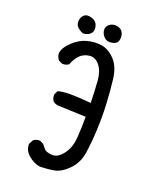

<svg xmlns="http://www.w3.org/2000/svg" viewBox="-151 -899 802 994"><g transform="rotate(20 250.0 -402.5)"><path d="M189.5 7.8Q156.2 2 127 -23.4Q97.7 -48.8 99.6 -84L111.3 -106.4Q127 -120.1 148.4 -118.2L168 -108.4Q177.7 -95.7 187.5 -84.5Q197.3 -73.2 229.5 -70.8Q261.7 -68.4 290.5 -106Q319.3 -143.6 323.2 -200.2Q327.1 -256.8 327.1 -315.4L171.9 -321.3Q156.2 -323.2 144.5 -333Q132.8 -348.6 134.8 -370.1L144.5 -389.6Q183.6 -405.3 327.1 -391.6Q325.2 -461.9 321.3 -512.7Q317.4 -563.5 293.5 -593.3Q269.5 -623 237.3 -619.1Q205.1 -615.2 185.1 -593.8Q165 -572.3 154.3 -542Q138.7 -530.3 117.2 -532.2L97.7 -542Q84 -557.6 84 -579.1Q87.9 -609.4 123 -642.6Q158.2 -675.8 198.2 -686.5Q238.3 -697.3 277.8 -691.4Q317.4 -685.5 351.6 -649.4Q385.7 -613.3 393.6 -547.4Q401.4 -481.4 404.8 -412.1Q408.2 -342.8 404.8 -270.5Q401.4 -198.2 392.6 -141.1Q383.8 -84 345.7 -44.9Q307.6 -5.9 269 1Q230.5 7.8 189.5 7.8ZM164.1 -716.8Q143.6 -725.6 132.3 -737.8Q121.1 -750 122.6 -770.5Q124 -791 138.2 -803.7Q152.3 -816.4 178.7 -808.6Q205.1 -800.8 212.4 -780.3Q219.7 -759.8 214.4 -745.1Q209 -730.5 193.4 -723.1Q177.7 -715.8 164.1 -716.8ZM309.6 -720.7Q287.1 -722.7 274.4 -740.2Q261.7 -757.8 262.7 -775.4Q263.7 -793 280.3 -804.7Q296.9 -816.4 320.8 -812Q344.7 -807.6 353.5 -787.6Q362.3 -767.6 355.5 -745.1Q348.6 -722.7 309.6 -720.7Z"/></g></svg>

Font: JasonHandwriting4
Style: Regular
Weight: 400
Version: Version 1.01.21